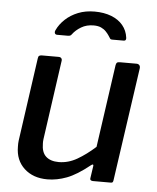

<svg xmlns="http://www.w3.org/2000/svg" viewBox="-53 -788 690 843"><g transform="rotate(5 291.5 -366.0)"><path d="M187 10Q124 10 85 -26Q46 -62 46 -122Q46 -129 46 -135.5Q46 -142 47 -148L99 -515Q100 -524 104 -527Q108 -530 116 -530H190Q198 -530 202 -525Q206 -520 204 -511L155 -165Q154 -160 154 -154.5Q154 -149 154 -145Q154 -106 174 -88Q194 -70 230 -70Q272 -70 311 -92.5Q350 -115 390 -151L442 -516Q444 -525 447.5 -527.5Q451 -530 461 -530H533Q541 -530 545.5 -525Q550 -520 549 -511L477 -11Q476 -5 474 -2.5Q472 0 465 0H387Q382 0 378 -2.5Q374 -5 375 -12L383 -66Q384 -71 381 -72Q378 -73 372 -68Q316 -23 272.5 -6.5Q229 10 187 10ZM175 -626Q167 -626 164.5 -632Q162 -638 166 -646Q178 -672 201.5 -694Q225 -716 257.5 -729Q290 -742 330 -742Q372 -742 404 -729.5Q436 -717 455 -694Q474 -671 478 -640Q479 -635 477 -630.5Q475 -626 467 -626H416Q410 -626 407.5 -630.5Q405 -635 400 -642Q395 -650 386 -659.5Q377 -669 364 -675Q351 -681 331 -681Q300 -681 276.5 -667Q253 -653 239 -634Q236 -629 231.5 -627.5Q227 -626 223 -626Z"/></g></svg>

Font: Libre Franklin Medium
Style: Italic
Weight: 500
Italic angle: -8°
Designer: Pablo Impallari, Rodrigo Fuenzalida, Nhung Nguyen
Foundry: Impallari Type
Version: Version 3.000